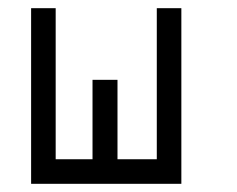

<svg xmlns="http://www.w3.org/2000/svg" viewBox="-20 -497 580 469"><path d="M56 -477H116V-108H206V-302H267V-108H363V-477H423V-48H56Z"/></svg>

Font: IBM 3270
Style: Regular
Weight: 400
Monospace: yes
Version: Version 2.3.1